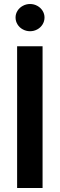

<svg xmlns="http://www.w3.org/2000/svg" viewBox="-20 -938 299 958"><path d="M192.4 0H65.4V-707H192.4ZM57.6 -850.6Q57.6 -868.7 67.4 -884.3Q77.1 -899.9 94 -908.9Q110.8 -918 129.9 -918Q149.4 -918 166 -908.9Q182.6 -899.9 192.4 -884.3Q202.1 -868.7 202.1 -850.6Q202.1 -832 192.4 -816.2Q182.6 -800.3 166 -791.3Q149.4 -782.2 129.9 -782.2Q110.8 -782.2 94 -791.3Q77.1 -800.3 67.4 -816.2Q57.6 -832 57.6 -850.6Z"/></svg>

Font: Pretendard SemiBold
Style: Regular
Weight: 600
Designer: Base glyphs from Inter by Rasmus Andersson; Hangeul glyphs from Noto Sans CJK(Source Han Sans) by Jang Soo-young and Kan
Foundry: Kil Hyung-jin
Version: Version 1.309